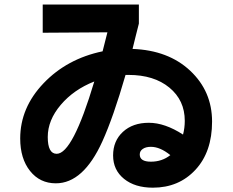

<svg xmlns="http://www.w3.org/2000/svg" viewBox="-20 -785 1040 858"><path d="M70.3 -166Q70.3 -303.7 174.8 -413.1Q279.3 -522.5 438.5 -555.7Q442.4 -570.3 460 -640.6L170.9 -638.7V-764.6H600.6V-679.7Q595.7 -659.2 585.9 -621.6Q576.2 -584 572.3 -566.4Q732.4 -560.5 830.1 -468.8Q927.7 -377 927.7 -241.7Q927.7 -106.4 853.5 -26.4Q779.3 53.7 663.1 53.7Q583 53.7 534.2 14.2Q485.4 -25.4 485.4 -90.3Q485.4 -155.3 529.3 -195.8Q573.2 -236.3 645 -236.3Q716.8 -236.3 797.9 -183.6Q805.7 -212.9 805.7 -245.1Q805.7 -336.9 736.8 -393.6Q668 -450.2 554.7 -450.2H541Q486.3 -260.7 437.5 -153.3Q352.5 34.2 229.5 34.2Q158.2 34.2 114.3 -21Q70.3 -76.2 70.3 -166ZM233.4 -97.7Q304.7 -97.7 401.4 -420.9Q309.6 -384.8 251.5 -316.4Q193.4 -248 193.4 -172.9Q193.4 -97.7 233.4 -97.7ZM604.5 -94.7Q604.5 -62.5 654.3 -62.5Q704.1 -62.5 741.2 -91.8Q695.3 -128.9 654.3 -128.9Q631.8 -128.9 618.2 -119.6Q604.5 -110.4 604.5 -94.7Z"/></svg>

Font: GenEi M Gothic v2 Bold
Style: Regular
Weight: 700
Version: Version 2.0